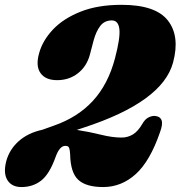

<svg xmlns="http://www.w3.org/2000/svg" viewBox="-22 -738 730 776"><path d="M3.5 -87.5Q16.5 -134.5 54 -167.8Q91.5 -201 149 -213.5L196.5 -230.5Q292.5 -264 353.8 -330.8Q415 -397.5 442.5 -501.5Q464.5 -584.5 460.5 -620Q456.5 -655.5 430 -655.5Q400.5 -655.5 383.5 -633.5Q366.5 -611.5 356.5 -575L341 -516Q328 -469 292.5 -441.5Q257 -414 209 -414Q162 -414 141.8 -442.5Q121.5 -471 136 -522.5Q149.5 -573 191.2 -617.8Q233 -662.5 302.8 -690.5Q372.5 -718.5 469.5 -718.5Q607 -718.5 656.5 -655.2Q706 -592 677.5 -485.5Q635 -326 315.5 -222L288.5 -213Q340 -205 386 -193.5Q432 -182 469.5 -182Q493.5 -182 514.5 -194.2Q535.5 -206.5 554 -238.5Q564 -256 577.5 -263Q591 -270 603.5 -269.5Q624.5 -268 630.8 -252.5Q637 -237 625 -204.5Q584.5 -86.5 526.5 -34.2Q468.5 18 395 18Q326.5 18 294.8 -10.8Q263 -39.5 261.5 -114Q260.5 -132 257.5 -140.2Q254.5 -148.5 242 -148.5Q218.5 -148.5 202.5 -103Q178 -34.5 144.5 -8.2Q111 18 64.5 18Q25.5 18 8 -10Q-9.5 -38 3.5 -87.5Z"/></svg>

Font: Fraunces 9pt S050 Black
Style: Italic
Weight: 900
Italic angle: -16°
Version: Version 1.000; ttfautohint (v1.8.3)